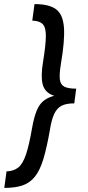

<svg xmlns="http://www.w3.org/2000/svg" viewBox="-20 -820 430 940"><path d="M349 -361 344 -314Q305 -314 282 -302.5Q259 -291 245.5 -262.5Q232 -234 224 -182Q209 -97 192.5 -42Q176 13 151.5 44Q127 75 91 87.5Q55 100 1 100L12 19Q47 18 69.5 0Q92 -18 107.5 -64.5Q123 -111 137 -193Q146 -244 159 -277Q172 -310 195.5 -328Q219 -346 256 -353.5Q293 -361 349 -361ZM149 -800Q220 -800 254 -775Q288 -750 293 -686.5Q298 -623 278 -506Q270 -457 273 -431.5Q276 -406 294.5 -396Q313 -386 353 -386L347 -339Q274 -339 236 -354.5Q198 -370 188.5 -409Q179 -448 191 -519Q204 -599 204.5 -642Q205 -685 189.5 -701.5Q174 -718 138 -719Z"/></svg>

Font: Figtree Light Medium
Style: Italic
Weight: 500
Italic angle: -9.5°
Version: Version 2.000